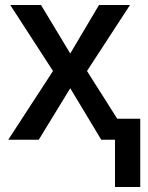

<svg xmlns="http://www.w3.org/2000/svg" viewBox="-20 -559 594 768"><path d="M440 189H541V-84H449L328 -275L500 -539H376L261 -345L144 -539H21L192 -275L13 0H135L261 -206L385 0H440Z"/></svg>

Font: Noto Sans Thai Medium
Style: Regular
Weight: 500
Designer: Monotype Design Team
Foundry: Monotype Imaging Inc.
Version: Version 1.901